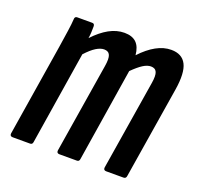

<svg xmlns="http://www.w3.org/2000/svg" viewBox="-95 -597 717 698"><g transform="rotate(20 264.0 -248.0)"><path d="M21 0Q10 0 11 -11L68 -367Q74 -406 78 -433.5Q82 -461 83 -479Q83 -490 93 -490H151Q160 -490 160 -479Q160 -470 159.5 -457.5Q159 -445 157 -433Q186 -464 215 -480Q244 -496 274 -496Q304 -496 320 -480.5Q336 -465 339 -433Q368 -464 397 -480Q426 -496 455 -496Q497 -496 513 -464.5Q529 -433 518 -365L461 -11Q460 0 450 0H383Q372 0 373 -11L429 -358Q434 -388 428.5 -401Q423 -414 406 -414Q392 -414 375.5 -403.5Q359 -393 337 -371L280 -11Q279 0 270 0H202Q191 0 192 -11L248 -358Q253 -388 247.5 -401Q242 -414 225 -414Q211 -414 194 -403.5Q177 -393 156 -370L99 -11Q98 0 89 0Z"/></g></svg>

Font: Sofia Sans Extra Condensed SemiBold
Style: Italic
Weight: 600
Italic angle: -9°
Designer: Botio Nikoltchev, Ani Petrova
Foundry: lettersoup
Version: Version 4.101